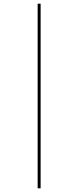

<svg xmlns="http://www.w3.org/2000/svg" viewBox="-20 -731 424 1040"><path d="M184 289V-711H200V289Z"/></svg>

Font: EauTest Thin
Style: Italic
Weight: 250
Italic angle: -12°
Designer: Christian Thalmann (Catharsis Fonts)
Version: Version 0.001;PS 000.001;hotconv 1.0.88;makeotf.lib2.5.64775